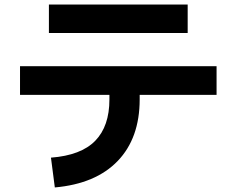

<svg xmlns="http://www.w3.org/2000/svg" viewBox="-20 -766 1040 844"><path d="M805 -746V-621H195V-746ZM221 58 204 -73Q336 -83 398.5 -147Q461 -211 461 -329V-349H68V-475H932V-349H594V-329Q594 -159 497.5 -58.5Q401 42 221 58Z"/></svg>

Font: Murecho SemiBold
Style: Regular
Weight: 600
Designer: Neil Summerour
Foundry: Positype
Version: Version 1.010; ttfautohint (v1.8.3)